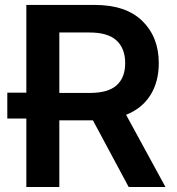

<svg xmlns="http://www.w3.org/2000/svg" viewBox="-20 -747 707 767"><path d="M85.2 0V-273.4H9.2V-376.8H85.2V-727.3H358Q483.3 -727.3 548.8 -663Q614.3 -598.7 614.3 -494.7Q614.3 -420.5 581 -367.2Q547.6 -313.9 483.7 -288.4L641 0H494L351.2 -266.3H217V0ZM217 -375.7H338.4Q411.6 -375.7 445.8 -406.2Q480.1 -436.8 480.1 -494.7Q480.1 -552.9 445.8 -585Q411.6 -617.2 337.7 -617.2H217Z"/></svg>

Font: Inter UI Semi Bold
Style: Regular
Weight: 600
Designer: Rasmus Andersson
Foundry: rsms
Version: 3.2;8d6f07862